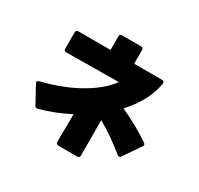

<svg xmlns="http://www.w3.org/2000/svg" viewBox="-177 -1029 1354 1305"><g transform="rotate(30 500.0 -377.0)"><path d="M179 -91C255 -111 334 -142 409 -181L407 37C407 49 413 56 426 56H574C587 56 593 49 593 37L592 -240C663 -200 733 -151 807 -91C811 -87 816 -86 820 -86C825 -86 830 -89 834 -95L925 -227C928 -231 929 -235 929 -239C929 -244 926 -249 920 -253C850 -301 758 -351 683 -385C760 -468 815 -563 830 -664C832 -677 825 -684 812 -684H594V-791C594 -803 587 -810 575 -810H427C414 -810 408 -803 408 -791V-685H156C144 -685 137 -678 137 -666V-539C137 -526 144 -520 156 -520L566 -524C497 -427 340 -318 94 -258C85 -256 80 -251 80 -244C80 -241 81 -238 83 -234L155 -102C160 -92 168 -88 179 -91Z"/></g></svg>

Font: LINE Seed JP App_OTF ExtraBold
Style: Regular
Weight: 800
Designer: LINE & Fontrix & Fontworks
Version: Version 1.013